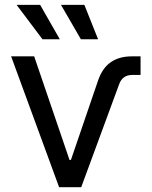

<svg xmlns="http://www.w3.org/2000/svg" viewBox="-20 -781 633 801"><path d="M226.6 0 26.4 -545.9H122.6L270 -113.8H275.9L389.2 -445.3Q407.2 -497.6 442.4 -521.7Q477.5 -545.9 529.8 -545.9H566.4V-468.3H531.2Q491.7 -468.3 477.5 -430.7L318.8 0ZM157.2 -617.2 49.3 -760.7H147.5L229.5 -617.2ZM317.4 -617.2 234.4 -760.7H332L389.2 -617.2Z"/></svg>

Font: Inter
Style: Regular
Weight: 400
Designer: Rasmus Andersson
Foundry: rsms
Version: Version 4.001;git-9221beed3